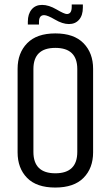

<svg xmlns="http://www.w3.org/2000/svg" viewBox="-20 -832 497 862"><path d="M302 -812H352V-798Q352 -763 335 -743.5Q318 -724 289.5 -724Q261 -724 227 -744Q193 -764 178 -764Q155 -764 155 -733V-722H105V-735Q105 -769 122 -789.5Q139 -810 169 -810Q199 -810 234 -789.5Q269 -769 280 -769Q302 -769 302 -801ZM327 -522Q327 -617 228.5 -617Q130 -617 130 -522V-150Q130 -54 228.5 -54Q327 -54 327 -150ZM59 -523Q59 -594 102 -638Q145 -682 228.5 -682Q312 -682 355 -638Q398 -594 398 -523V-148Q398 -77 355 -33.5Q312 10 228 10Q144 10 101.5 -33.5Q59 -77 59 -148Z"/></svg>

Font: Khand
Style: Regular
Weight: 400
Designer: Devanagari: Sanchit Sawaria, Jyotish Sonowal; Latin: Satya Rajpurohit
Foundry: Indian Type Foundry
Version: Version 1.100;PS 1.0;hotconv 1.0.78;makeotf.lib2.5.61930; tt